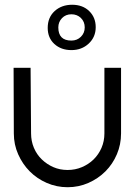

<svg xmlns="http://www.w3.org/2000/svg" viewBox="-20 -784 576 804"><path d="M417.2 -225.3V-500H486.9V-225.3Q486.9 -178.8 469.4 -137.9Q452 -97 421.5 -66.4Q390.9 -35.9 350 -17.9Q309.1 0 263.1 0Q217.2 0 176 -17.9Q134.8 -35.9 104.5 -66.4Q74.2 -97 56.1 -137.9Q37.9 -178.8 37.9 -225.3V-225.8L36.9 -500H108.1L110.1 -225.8V-225.3Q110.1 -192.9 122 -164.9Q133.8 -136.9 155.1 -116.4Q176.3 -96 203.5 -84.1Q230.8 -72.2 263.1 -72.2Q294.9 -72.2 323 -84.1Q351 -96 372 -116.4Q392.9 -136.9 405.1 -164.9Q417.2 -192.9 417.2 -225.3ZM179.8 -667.2Q179.8 -711.1 208.8 -737.6Q237.9 -764.1 282.1 -764.1Q326.3 -764.1 353.5 -737.6Q380.8 -711.1 380.8 -670.2Q380.8 -628.8 351.5 -601.5Q322.2 -574.2 279 -574.2Q235.9 -574.2 207.8 -599.7Q179.8 -625.3 179.8 -667.2ZM224.2 -669.2Q224.2 -614.1 278.8 -614.1Q303 -614.1 318.9 -630.1Q334.8 -646 334.8 -669.2Q334.8 -692.9 318.9 -708.6Q303 -724.2 279 -724.2Q255.1 -724.2 239.6 -708.1Q224.2 -691.9 224.2 -669.2Z"/></svg>

Font: Myanmar KatKuu
Style: Regular
Weight: 400
Designer: Khon Soe Zaw Thu
Foundry: MPUA
Version: Version 1.00 September 13, 2016, initial release